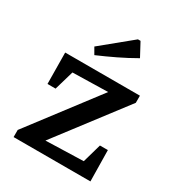

<svg xmlns="http://www.w3.org/2000/svg" viewBox="-185 -907 955 1028"><g transform="rotate(30 293.0 -393.0)"><path d="M52 0V-44L370 -462L152 -457L117 -337H67L65 -530H527V-486L209 -69L442 -76L475 -192H524L527 0ZM207 -596 184 -636 367 -786H383L427 -704Q373 -673 318 -646.5Q263 -620 207 -596Z"/></g></svg>

Font: Piazzolla SC SemiBold
Style: Regular
Weight: 600
Designer: Juan Pablo del Peral
Foundry: Huerta Tipografica
Version: Version 1.330